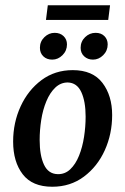

<svg xmlns="http://www.w3.org/2000/svg" viewBox="-20 -698 476 731"><path d="M179 13Q103 13 66.5 -34.5Q30 -82 30 -159Q30 -231 58.5 -293Q87 -355 138 -393Q189 -431 257 -431Q333 -431 370 -382.5Q407 -334 407 -260Q407 -188 379 -126Q351 -64 299.5 -25.5Q248 13 179 13ZM199 -35Q227 -34 247.5 -53.5Q268 -73 281 -105.5Q294 -138 300 -177Q306 -216 306 -254Q306 -312 289.5 -347.5Q273 -383 238 -384Q211 -384 190.5 -364.5Q170 -345 156.5 -312.5Q143 -280 137 -241.5Q131 -203 131 -165Q131 -106 147.5 -71Q164 -36 199 -35ZM155 -622 162 -678H399L392 -622ZM179 -471Q158 -471 145 -483.5Q132 -496 132 -516Q132 -540 149 -556.5Q166 -573 188 -573Q209 -573 222 -560.5Q235 -548 235 -529Q235 -505 218 -488Q201 -471 179 -471ZM334 -471Q314 -471 300.5 -483.5Q287 -496 287 -516Q287 -540 304 -556.5Q321 -573 344 -573Q365 -573 377.5 -560.5Q390 -548 390 -529Q390 -505 373 -488Q356 -471 334 -471Z"/></svg>

Font: Yrsa Medium
Style: Italic
Weight: 500
Italic angle: -7.10001°
Designer: Anna Giedrys (Yrsa+Rasa design), David Brezina (Yrsa art-direction, Rasa art-direction, design)
Foundry: Rosetta Type Foundry
Version: Version 2.004